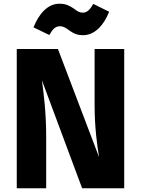

<svg xmlns="http://www.w3.org/2000/svg" viewBox="-20 -1011 756 1031"><path d="M426 -822C489 -822 538 -876 566 -948L481 -990C463 -959 448 -943 424 -943C407 -943 394 -951 375 -966C352 -981 333 -991 299 -991C234 -991 187 -933 160 -864L245 -823C262 -853 276 -870 302 -870C321 -870 334 -861 353 -847C375 -831 395 -822 426 -822ZM647 -748H488V-446C488 -326 502 -228 512 -167L291 -748H70V0H228V-274C228 -413 214 -512 205 -580L421 0H647Z"/></svg>

Font: Glow Sans SC Normal ExtraBold
Style: Regular
Weight: 800
Designer: Ryoko NISHIZUKA (kana, bopomofo & ideographs); Paul D. Hunt (Latin, Greek & Cyrillic); Sandoll Communications, Soo-young
Version: Version 0.93